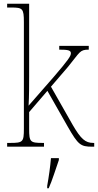

<svg xmlns="http://www.w3.org/2000/svg" viewBox="-20 -780 521 1021"><path d="M18 0H214V-20H207C140 -20 135 -25 135 -95V-184L232 -297L340 -107C396 -9 409 0 470 0H481V-20H476C434 -20 410 -41 367 -115L251 -319L342 -425C406 -503 403 -516 452 -516V-536H295V-516C340 -516 357 -513 357 -497C357 -482 344 -462 264 -369L132 -218C135 -270 135 -327 135 -374V-760H18V-740H40C100 -740 107 -735 107 -663V-95C107 -25 102 -20 34 -20H18ZM231 208V221H239C257 182 278 113 293 71V61H251C247 108 240 158 231 208Z"/></svg>

Font: Noto Serif Thai SemiCondensed Thin
Style: Regular
Weight: 100
Width: 4
Designer: Monotype Design Team
Foundry: Monotype Imaging Inc.
Version: Version 2.002